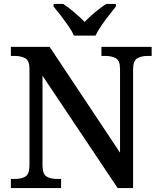

<svg xmlns="http://www.w3.org/2000/svg" viewBox="-20 -951 811 971"><path d="M35 0V-46H57Q87 -46 108 -58Q129 -70 129 -115V-603Q129 -645 107.5 -656.5Q86 -668 57 -668H35V-714H231L587 -179V-603Q587 -645 565.5 -656.5Q544 -668 515 -668H493V-714H747V-668H724Q695 -668 674 -656Q653 -644 653 -599V0H575L195 -568V-115Q195 -70 216 -58Q237 -46 266 -46H289V0ZM354 -771Q344 -794 325.5 -820.5Q307 -847 287 -873Q267 -899 251 -918V-931H300Q326 -914 356 -888.5Q386 -863 408 -840Q423 -856 441.5 -872.5Q460 -889 480 -904.5Q500 -920 517 -931H566V-918Q551 -899 530.5 -873Q510 -847 492 -820.5Q474 -794 463 -771Z"/></svg>

Font: Noto Serif Khojki Medium
Style: Regular
Weight: 500
Version: Version 2.003